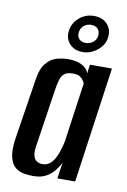

<svg xmlns="http://www.w3.org/2000/svg" viewBox="-82 -750 536 808"><g transform="rotate(10 186.0 -346.0)"><path d="M117 8Q99 8 78 4.5Q57 1 41 -12Q25 -25 17.5 -53.5Q10 -82 17 -132L57 -388Q64 -440 84.5 -464.5Q105 -489 130.5 -495.5Q156 -502 179 -502Q214 -502 237 -490Q260 -478 267 -457L272 -495H366L296 0H220L230 -69Q222 -52 208.5 -34.5Q195 -17 173 -4.5Q151 8 117 8ZM147 -48Q164 -48 176.5 -57Q189 -66 197.5 -81Q206 -96 211.5 -112.5Q217 -129 220.5 -143Q224 -157 225 -165L260 -413Q258 -417 253.5 -424.5Q249 -432 239 -439Q229 -446 208 -446Q185 -446 173 -437Q161 -428 155.5 -410.5Q150 -393 146 -367L108 -115Q105 -93 108 -79.5Q111 -66 117.5 -59.5Q124 -53 132 -50.5Q140 -48 147 -48ZM232 -542Q196 -542 175.5 -565Q155 -588 160 -620Q164 -654 191 -677Q218 -700 254 -700Q291 -700 311.5 -677Q332 -654 327 -620Q323 -588 294.5 -565Q266 -542 232 -542ZM238 -582Q256 -582 269.5 -593Q283 -604 285 -620Q287 -639 277 -650Q267 -661 249 -661Q230 -661 217 -650Q204 -639 202 -620Q200 -604 209.5 -593Q219 -582 238 -582Z"/></g></svg>

Font: Alumni Sans SemiBold
Style: Italic
Weight: 600
Italic angle: -8°
Version: Version 1.016